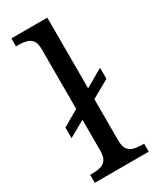

<svg xmlns="http://www.w3.org/2000/svg" viewBox="-196 -817 715 875"><g transform="rotate(-30 162.0 -380.0)"><path d="M28 0V-42H41Q64 -42 82.5 -47Q101 -52 112 -67.5Q123 -83 123 -114V-277L38 -229V-285L123 -334V-650Q123 -680 111.5 -694.5Q100 -709 81.5 -713.5Q63 -718 41 -718H28V-760H217V-388L311 -442V-384L217 -331V-114Q217 -83 228 -67.5Q239 -52 258 -47Q277 -42 299 -42H312V0Z"/></g></svg>

Font: Noto Serif Khojki
Style: Regular
Weight: 400
Designer: Juan Bruce
Version: Version 2.002